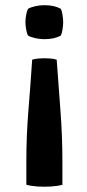

<svg xmlns="http://www.w3.org/2000/svg" viewBox="-20 -525 336 740"><path d="M198.5 -295Q205.5 -196.5 213 -98.5Q220.5 -0.5 220.5 98.5V187.5Q203 192 177 193.8Q151 195.5 124.8 193.8Q98.5 192 81.5 187V97.5Q81.5 -1 89.5 -99Q97.5 -197 104 -295Q116 -298.5 128.5 -299.5Q141 -300.5 151 -300.5Q160 -300.5 173.5 -299.5Q187 -298.5 198.5 -295ZM151 -374Q133.5 -374 116.5 -377.8Q99.5 -381.5 88 -388Q83.5 -396 80.8 -412Q78 -428 78 -439.5Q78 -451.5 80.8 -467.2Q83.5 -483 88 -491Q99.5 -497.5 116.5 -501.2Q133.5 -505 151 -505Q189.5 -505 214.5 -491Q218.5 -483 221 -467.2Q223.5 -451.5 223.5 -439.5Q223.5 -428 221 -412Q218.5 -396 214.5 -388Q189.5 -374 151 -374Z"/></svg>

Font: Signika Negative SemiBold
Style: Regular
Weight: 600
Designer: Anna Giedryś
Foundry: Anna Giedryś
Version: Version 2.000; ttfautohint (v1.8.3) -l 8 -r 50 -G 200 -x 9 -